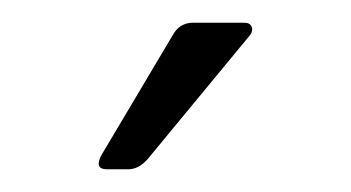

<svg xmlns="http://www.w3.org/2000/svg" viewBox="-20 -723 309 169"><path d="M150 -703H195Q200 -703 201.5 -699.5Q203 -696 200 -692L110 -583Q102 -574 93 -574H74Q63 -574 69 -586L132 -692Q138 -703 150 -703Z"/></svg>

Font: Rajdhani
Style: Regular
Weight: 400
Designer: Satya Rajpurohit, Jyotish Sonowal
Foundry: Indian Type Foundry
Version: Version 1.201;PS 1.0;hotconv 1.0.78;makeotf.lib2.5.61930; tt